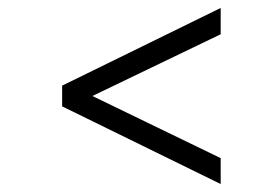

<svg xmlns="http://www.w3.org/2000/svg" viewBox="-20 -507 641 482"><path d="M534 -45 136 -240V-292L534 -487V-421L212 -266L534 -110Z"/></svg>

Font: Plus Jakarta Sans Light
Style: Regular
Weight: 300
Designer: Gumpita Rahayu
Foundry: Tokotype
Version: Version 2.006; ttfautohint (v1.8.4.7-5d5b)